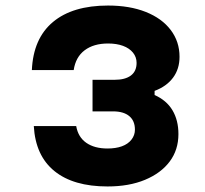

<svg xmlns="http://www.w3.org/2000/svg" viewBox="-20 -654 740 693"><path d="M368 19Q245 19 176.5 -36.5Q108 -92 102 -199H255Q262 -159 291.5 -138.5Q321 -118 368 -118Q398 -118 420 -126Q442 -134 454.5 -150Q467 -166 467 -186Q467 -218 446.5 -235Q426 -252 388 -252H314V-366H394Q432 -366 452.5 -381.5Q473 -397 473 -427Q473 -448 460 -464Q447 -480 424 -488.5Q401 -497 370 -497Q318 -497 285.5 -472.5Q253 -448 246 -401H95Q100 -515 171 -574.5Q242 -634 370 -634Q448 -634 506 -611Q564 -588 596 -546Q628 -504 628 -449Q628 -405 604.5 -373.5Q581 -342 538 -326V-311Q581 -292 602.5 -256Q624 -220 624 -170Q624 -113 592.5 -71Q561 -29 503.5 -5Q446 19 368 19Z"/></svg>

Font: Martian Mono
Style: Bold
Weight: 700
Designer: Roman Shamin
Foundry: Evil Martians
Version: Version 1.000